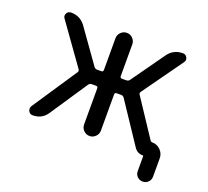

<svg xmlns="http://www.w3.org/2000/svg" viewBox="-113 -685 996 921"><g transform="rotate(20 385.5 -224.5)"><path d="M342.8 -63.5V-248Q342.8 -257.8 333 -257.8H311.5Q301.8 -257.8 295.9 -250L168 -58.6Q142.6 -20.5 95.7 -20.5Q81.1 -20.5 74.2 -33.2Q71.3 -40 71.3 -45.9Q71.3 -52.7 75.2 -59.6L227.5 -288.1Q233.4 -295.9 227.5 -303.7L81.1 -508.8Q72.3 -520.5 79.1 -533.7Q85.9 -546.9 101.6 -546.9Q148.4 -546.9 175.8 -508.8L295.9 -339.8Q301.8 -332 311.5 -332H333Q342.8 -332 342.8 -341.8V-503.9Q342.8 -521.5 355.5 -534.2Q368.2 -546.9 385.7 -546.9Q403.3 -546.9 416 -534.2Q428.7 -521.5 428.7 -503.9V-341.8Q428.7 -332 438.5 -332H460.9Q470.7 -332 476.6 -339.8L596.7 -508.8Q624 -546.9 671.9 -546.9Q686.5 -546.9 693.4 -533.7Q700.2 -520.5 691.4 -508.8L544.9 -303.7Q539.1 -295.9 544.9 -288.1L668.9 -100.6Q672.9 -94.7 679.7 -94.7Q704.1 -94.7 721.7 -77.1Q739.3 -59.6 739.3 -35.2V58.6Q739.3 75.2 728 86.4Q716.8 97.7 700.2 97.7Q683.6 97.7 672.4 86.4Q661.1 75.2 661.1 58.6V-17.6Q661.1 -20.5 658.2 -20.5Q628.9 -20.5 613.3 -44.9L476.6 -250Q470.7 -257.8 460.9 -257.8H438.5Q428.7 -257.8 428.7 -248V-63.5Q428.7 -45.9 416 -33.2Q403.3 -20.5 385.7 -20.5Q368.2 -20.5 355.5 -33.2Q342.8 -45.9 342.8 -63.5Z"/></g></svg>

Font: Gen Jyuu GothicX Regular
Style: Regular
Weight: 400
Designer: [Source Han Sans]
Ryoko NISHIZUKA  (kana & ideographs); Paul D. Hunt (Latin, Greek & Cyrillic); Wenlong ZHANG  (bopomofo
Version: Version 1.002.20150607